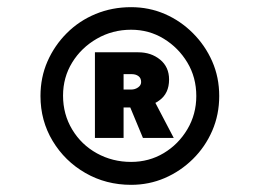

<svg xmlns="http://www.w3.org/2000/svg" viewBox="-20 -752 729 536"><path d="M346 -236Q276 -236 218.5 -269Q161 -302 127 -358.5Q93 -415 93 -484Q93 -536 112.5 -580.5Q132 -625 166.5 -659.5Q201 -694 247 -713Q293 -732 346 -732Q396 -732 440 -713Q484 -694 518.5 -659.5Q553 -625 572.5 -580.5Q592 -536 592 -484Q592 -432 572.5 -387Q553 -342 518.5 -308Q484 -274 440 -255Q396 -236 346 -236ZM346 -300Q396 -300 437 -324.5Q478 -349 503 -391Q528 -433 528 -484Q528 -536 503 -577.5Q478 -619 437 -644Q396 -669 346 -669Q294 -669 250.5 -644Q207 -619 181.5 -577.5Q156 -536 156 -485Q156 -433 181.5 -390.5Q207 -348 250.5 -324Q294 -300 346 -300ZM379 -367 342 -456 410 -472 465 -367ZM245 -367V-606H366Q402 -606 427 -585.5Q452 -565 452 -530Q452 -491 424.5 -471.5Q397 -452 366 -452H311L325 -464V-367ZM325 -495 312 -502H346Q357 -502 365.5 -508Q374 -514 374 -523Q374 -534 366.5 -539.5Q359 -545 348 -545H310L325 -553Z"/></svg>

Font: Lexend Zetta
Style: Bold
Weight: 700
Designer: Bonnie Shaver-Troup, Thomas Jockin
Foundry: Lexend
Version: Version 1.007